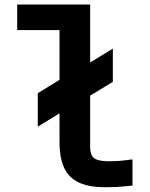

<svg xmlns="http://www.w3.org/2000/svg" viewBox="-20 -766 640 821"><path d="M234.5 -160V-281.5L141.5 -224.5V-367.5L234.5 -424.5V-637.5H53.5V-746.5H365.5V-499L462.5 -558V-416L365.5 -357V-140Q365.5 -114.5 372.8 -101Q380 -87.5 397.8 -82Q415.5 -76.5 449 -76.5Q471.5 -76.5 492.5 -78.2Q513.5 -80 546.5 -84.5V27.5L516 30.5Q489.5 33 475.5 33.8Q461.5 34.5 430 34.5Q360 34.5 317.2 14.5Q274.5 -5.5 254.5 -48Q234.5 -90.5 234.5 -160Z"/></svg>

Font: JuliaMono ExtraBold
Style: Regular
Weight: 800
Monospace: yes
Designer: cormullion
Foundry: corm
Version: Version 0.055; ttfautohint (v1.8.4)